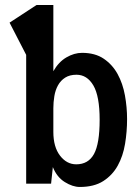

<svg xmlns="http://www.w3.org/2000/svg" viewBox="-20 -746 540 763"><path d="M306 -536Q358 -536 392.5 -512.5Q427 -489 447.5 -451.5Q468 -414 476.5 -367Q485 -320 485 -273Q485 -223 477 -174.5Q469 -126 448 -88Q427 -50 390.5 -26.5Q354 -3 297 -3Q269 -3 237.5 -22.5Q206 -42 190 -82L183 -16H84V-528L18 -656L125 -726H192V-463Q213 -500 244 -518Q275 -536 306 -536ZM192 -222Q192 -162 218.5 -127.5Q245 -93 283 -93Q331 -93 353.5 -134Q376 -175 376 -270Q376 -364 351 -406.5Q326 -449 284 -449Q257 -449 239 -437.5Q221 -426 210.5 -407Q200 -388 196 -364Q192 -340 192 -316Z"/></svg>

Font: D2Coding
Style: Bold
Weight: 700
Monospace: yes
Designer: Yong-Rak Park; Jeong-Hwan Yoon; Sang-Min Lee;
Foundry: NHN Corporation
Version: Version 1.3.2; Build 20180524